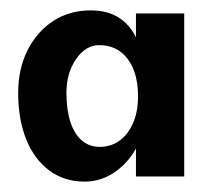

<svg xmlns="http://www.w3.org/2000/svg" viewBox="-20 -741 405 370"><path d="M143 -391Q104 -391 75 -412.5Q46 -434 30.5 -472.5Q15 -511 15 -562Q15 -608 33 -644Q51 -680 82.5 -700.5Q114 -721 155 -721Q204 -721 230.5 -687.5Q257 -654 257 -592L242 -648V-715H335V-401H242V-474L257 -512Q257 -482 241.5 -454Q226 -426 200 -408.5Q174 -391 143 -391ZM172 -458Q194 -458 210.5 -470Q227 -482 236.5 -504Q246 -526 246 -555Q246 -601 226 -627.5Q206 -654 171 -654Q145 -654 126.5 -627Q108 -600 108 -562Q108 -530 115.5 -506.5Q123 -483 137.5 -470.5Q152 -458 172 -458Z"/></svg>

Font: Lexend Medium
Style: Regular
Weight: 500
Designer: Bonnie Shaver-Troup, Thomas Jockin
Foundry: Lexend
Version: Version 1.005